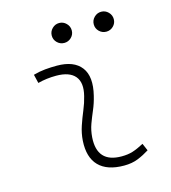

<svg xmlns="http://www.w3.org/2000/svg" viewBox="-109 -807 804 905"><g transform="rotate(-15 293.0 -354.5)"><path d="M495.1 -66.9 510.3 -31.2Q483.4 -14.2 453.9 -2.2Q424.3 9.8 385.7 9.8Q303.2 9.8 262.7 -31.7Q222.2 -73.2 227.1 -153.3Q229.5 -189.9 241.2 -224.4Q252.9 -258.8 266.6 -291.5Q280.3 -324.2 287.6 -355Q303.7 -417.5 276.6 -450Q249.5 -482.4 184.6 -482.4Q138.2 -482.4 95.2 -471.2L85 -513.7Q113.8 -522 142.6 -524.7Q171.4 -527.3 200.2 -527.3Q283.2 -527.3 318.6 -480.7Q354 -434.1 332 -345.2Q323.7 -310.5 310.8 -280.5Q297.9 -250.5 287.1 -221.2Q276.4 -191.9 273.9 -157.7Q265.6 -35.2 385.3 -35.2Q416 -35.2 439.5 -42.5Q462.9 -49.8 495.1 -66.9ZM262.7 -621.6Q242.7 -621.6 228.3 -635.7Q213.9 -649.9 213.9 -669.9Q213.9 -689.9 228.3 -704.3Q242.7 -718.8 262.7 -718.8Q282.7 -718.8 297.1 -704.3Q311.5 -689.9 311.5 -669.9Q311.5 -649.9 297.1 -635.7Q282.7 -621.6 262.7 -621.6ZM467.8 -621.6Q447.8 -621.6 433.3 -635.7Q418.9 -649.9 418.9 -669.9Q418.9 -689.9 433.3 -704.3Q447.8 -718.8 467.8 -718.8Q487.8 -718.8 502.2 -704.3Q516.6 -689.9 516.6 -669.9Q516.6 -649.9 502.2 -635.7Q487.8 -621.6 467.8 -621.6Z"/></g></svg>

Font: Cascadia Mono ExtraLight
Style: Italic
Weight: 200
Italic angle: -10°
Monospace: yes
Designer: Aaron Bell
Foundry: Saja Typeworks
Version: Version 2404.023; ttfautohint (v1.8.4)